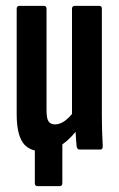

<svg xmlns="http://www.w3.org/2000/svg" viewBox="-20 -511 405 656"><path d="M108 125Q99 125 99 114V-60L193 -62V114Q193 125 184 125ZM125 6Q78 6 57.5 -24.5Q37 -55 37 -121V-481Q37 -491 47 -491H130Q139 -491 139 -481V-135Q139 -106 146 -96Q153 -86 168 -86Q186 -86 203.5 -99.5Q221 -113 237 -136L251 -78Q226 -41 193 -17.5Q160 6 125 6ZM252 0Q244 0 242 -10Q240 -28 238.5 -55Q237 -82 236 -98L226 -117V-481Q226 -491 236 -491H319Q328 -491 328 -481V-125Q328 -87 329 -59Q330 -31 331 -13Q332 0 323 0Z"/></svg>

Font: Sofia Sans Extra Condensed
Style: Bold
Weight: 700
Designer: Botio Nikoltchev, Ani Petrova
Foundry: lettersoup
Version: Version 4.101